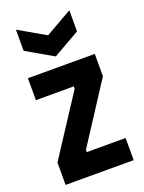

<svg xmlns="http://www.w3.org/2000/svg" viewBox="-144 -828 670 896"><g transform="rotate(-20 191.0 -380.0)"><path d="M22 0V-111L215 -407V-419H27V-528H359V-417L167 -121V-110H360V0ZM52 -760 184 -684 317 -760V-655L184 -579L52 -655Z"/></g></svg>

Font: Bricolage Grotesque Condensed
Style: Bold
Weight: 700
Width: 3
Designer: Mathieu Triay
Foundry: Atelier Triay
Version: Version 1.001;gftools[0.9.33.dev8+g029e19f]